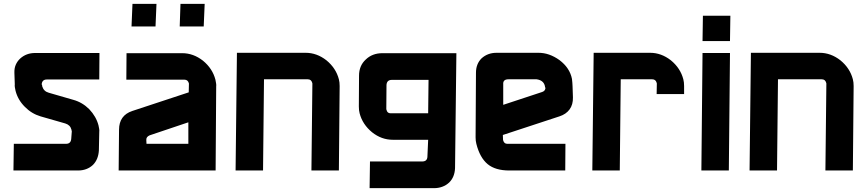

<svg xmlns="http://www.w3.org/2000/svg" viewBox="-20 -888 4516 1000"><path d="M199 -446 200 -438Q208 -412 234 -405L362 -368Q409 -355 445 -319Q481 -281 493 -235Q495 -225 496.5 -217Q498 -209 497 -201L495 -104Q492 -57 464 -29Q433 0 386 0H50L52 -139H324Q349 -139 351 -165L354 -204Q354 -203 352 -213Q346 -237 320 -245L191 -282Q144 -296 109 -332Q73 -368 61 -415Q59 -425 57.5 -433Q56 -441 57 -449L55 -508Q54 -532 62 -550.5Q70 -569 85 -583Q117 -612 163 -612H498L497 -474H224Q199 -474 197 -448Z M920 -868H1046L1041 -750H916ZM670 -868H795L790 -750H665ZM964 -453Q959 -473 941 -473H638L639 -611H929Q987 -611 1037 -572Q1087 -531 1102 -473Q1104 -462 1105.5 -453.5Q1107 -445 1106 -438L1103 0H598L600 -212Q600 -287 669 -310L963 -407ZM759 -183Q741 -175 742 -159L743 -139H961V-251Z M1355 -475 1350 0H1207L1214 -613H1572Q1630 -613 1680 -574Q1730 -533 1745 -475Q1749 -460 1749 -440L1745 0H1602L1607 -453L1606 -457Q1601 -475 1583 -475Z M2210 -160H2026Q1967 -160 1918 -199Q1868 -240 1853 -298Q1849 -313 1849 -333L1850 -494Q1850 -546 1885 -578Q1919 -611 1972 -611H2357L2350 -12Q2348 35 2319 63Q2287 92 2240 92H1905L1907 -47H2179Q2204 -47 2206 -70ZM2210 -298 2212 -472H2021Q1995 -472 1993 -446L1992 -320L1993 -316Q1997 -298 2014 -298Z M2925 -139 2924 0H2633Q2560 0 2520 -33Q2479 -67 2461 -139Q2457 -154 2457 -173L2459 -509Q2459 -555 2488 -584Q2520 -613 2566 -613H2785Q2841 -613 2894 -575Q2948 -534 2959 -477Q2960 -466 2961 -457Q2962 -448 2962 -440L2964 -381Q2965 -343 2946.5 -318Q2928 -293 2894 -282L2599 -185L2600 -160L2601 -156Q2606 -139 2622 -139ZM2819 -431Q2819 -437 2818 -440Q2811 -470 2775 -475H2628Q2599 -475 2601 -449V-342L2804 -409Q2822 -415 2821 -434Z M3213 -475 3208 0H3065L3072 -613H3366Q3424 -613 3474 -574Q3524 -533 3539 -475Q3543 -460 3543 -440V-398H3400L3401 -453L3400 -457Q3395 -475 3377 -475Z M3776 0H3633L3639 -612H3782ZM3641 -806H3784L3782 -674H3639Z M4032 -475 4027 0H3884L3891 -613H4249Q4307 -613 4357 -574Q4407 -533 4422 -475Q4426 -460 4426 -440L4422 0H4279L4284 -453L4283 -457Q4278 -475 4260 -475Z"/></svg>

Font: Covid19
Style: Regular
Weight: 400
Designer: Peter Wiegel
Foundry: (c) CAT - Ing. Peter Wiegel.  for Rudolf Maass + Partner GmbH
Version: Version 001.000